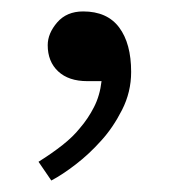

<svg xmlns="http://www.w3.org/2000/svg" viewBox="-20 -143 310 336"><path d="M209.5 -17.1Q209.5 18.1 193.6 49.3Q177.7 80.6 157.2 103Q136.2 126.5 112.8 144.5Q89.4 162.6 69.8 172.9L47.4 140.1Q70.8 125.5 89.4 110.8Q107.9 96.2 119.6 81.5Q134.3 64.5 144.5 44.4Q154.8 24.4 157.7 -1H132.8Q100.1 -1 81.8 -18.1Q63.5 -35.2 63.5 -64Q63.5 -84.5 80.1 -103.8Q96.7 -123 125.5 -123Q167.5 -123 188.5 -95Q209.5 -66.9 209.5 -17.1Z"/></svg>

Font: UniBurma_GGSerif
Style: Book
Weight: 400
Designer: Victor San Kho Lin (for Burmese only and related typography optimization with it)
Foundry: http://www.unimm.org
Version: 2.0